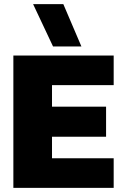

<svg xmlns="http://www.w3.org/2000/svg" viewBox="-20 -914 588 934"><path d="M141 -894H288L376 -688H238ZM45 -644H533V-500H233V-395H496V-249H233V-144H533V0H45Z"/></svg>

Font: Kanit Bold
Style: Regular
Weight: 700
Designer: Katatrad Team
Foundry: CadsonDemak
Version: Version 1.000